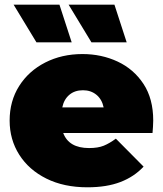

<svg xmlns="http://www.w3.org/2000/svg" viewBox="-20 -787 693 817"><path d="M352 10Q252 10 177.5 -27Q103 -64 62 -128.5Q21 -193 21 -274Q21 -357 61.5 -421Q102 -485 172.5 -521Q243 -557 331 -557Q412 -557 480.5 -525Q549 -493 590.5 -430Q632 -367 632 -274Q632 -262 631 -247.5Q630 -233 629 -221H249Q273 -157 359 -157Q397 -157 421.5 -167Q446 -177 473 -197L591 -78Q551 -35 492.5 -12.5Q434 10 352 10ZM245 -330H421Q414 -364 390.5 -383.5Q367 -403 333 -403Q298 -403 275 -383.5Q252 -364 245 -330ZM135 -607 38 -767H233L285 -607ZM369 -607 272 -767H467L519 -607Z"/></svg>

Font: Montserrat Black
Style: Regular
Weight: 900
Designer: Julieta Ulanovsky
Foundry: Julieta Ulanovsky
Version: Version 9.000; ttfautohint (v1.8.4.7-5d5b)